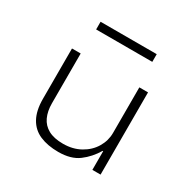

<svg xmlns="http://www.w3.org/2000/svg" viewBox="-155 -837 990 995"><g transform="rotate(30 339.5 -339.0)"><path d="M317 8Q253 8 206.5 -12Q160 -32 135.5 -76.5Q111 -121 111 -191V-492H163V-194Q163 -147 179 -112.5Q195 -78 229 -59.5Q263 -41 317 -41Q375 -41 420 -66Q465 -91 489.5 -132Q514 -173 514 -219V-492H566V0H517V-112H514Q483 -60 437.5 -26Q392 8 317 8ZM170 -640V-686H506V-640Z"/></g></svg>

Font: Nunito Sans 7pt SemiExpanded ExtraLight
Style: Regular
Weight: 250
Width: 6
Designer: Vernon Adams
Foundry: Vernon Adams
Version: Version 3.101;gftools[0.9.27]